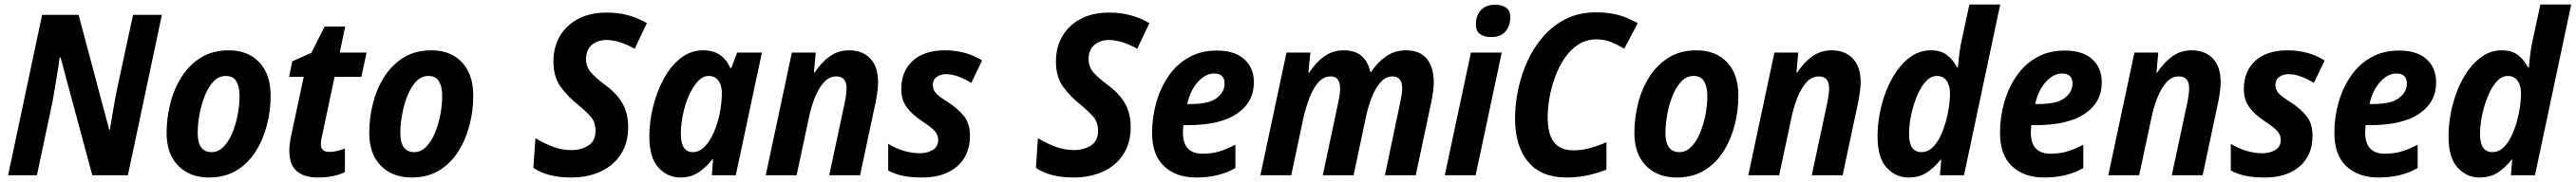

<svg xmlns="http://www.w3.org/2000/svg" viewBox="-20 -780 11440 810"><path d="M16 0 167 -714H329L465 -203H468Q472 -228 477.5 -259.5Q483 -291 488.5 -323.5Q494 -356 499 -380L571 -714H699L548 0H390L249 -524H245Q243 -507 237.5 -472Q232 -437 225.5 -398Q219 -359 214 -331L144 0Z M908 10Q823 10 771.5 -42.5Q720 -95 720 -188Q720 -253 736 -318Q752 -383 786 -437Q820 -491 872 -523.5Q924 -556 996 -556Q1082 -556 1132 -502.5Q1182 -449 1182 -354Q1182 -288 1165.5 -223.5Q1149 -159 1115.5 -106Q1082 -53 1030.5 -21.5Q979 10 908 10ZM920 -103Q949 -103 972 -126Q995 -149 1011 -186.5Q1027 -224 1035.5 -268Q1044 -312 1044 -354Q1044 -393 1030 -417.5Q1016 -442 983 -442Q951 -442 927.5 -416.5Q904 -391 888.5 -351Q873 -311 865.5 -267.5Q858 -224 858 -188Q858 -103 920 -103Z M1391 10Q1331 10 1298 -18.5Q1265 -47 1265 -110Q1265 -138 1273 -175L1329 -438H1264L1278 -507L1363 -545L1422 -662H1513L1489 -546H1608L1585 -438H1466L1409 -169Q1405 -149 1405 -138Q1405 -104 1443 -104Q1473 -104 1512 -119V-14Q1463 10 1391 10Z M1808 10Q1723 10 1671.5 -42.5Q1620 -95 1620 -188Q1620 -253 1636 -318Q1652 -383 1686 -437Q1720 -491 1772 -523.5Q1824 -556 1896 -556Q1982 -556 2032 -502.5Q2082 -449 2082 -354Q2082 -288 2065.5 -223.5Q2049 -159 2015.5 -106Q1982 -53 1930.5 -21.5Q1879 10 1808 10ZM1820 -103Q1849 -103 1872 -126Q1895 -149 1911 -186.5Q1927 -224 1935.5 -268Q1944 -312 1944 -354Q1944 -393 1930 -417.5Q1916 -442 1883 -442Q1851 -442 1827.5 -416.5Q1804 -391 1788.5 -351Q1773 -311 1765.5 -267.5Q1758 -224 1758 -188Q1758 -103 1820 -103Z M2516 10Q2412 10 2349 -33L2358 -165Q2396 -142 2436 -127Q2476 -112 2517 -112Q2562 -112 2593.5 -132.5Q2625 -153 2625 -197Q2625 -235 2605.5 -258.5Q2586 -282 2547 -314Q2503 -349 2470.5 -393Q2438 -437 2438 -506Q2438 -570 2466.5 -619Q2495 -668 2548 -696Q2601 -724 2675 -724Q2774 -724 2853 -677L2799 -563Q2765 -582 2733.5 -592Q2702 -602 2673 -602Q2634 -602 2608.5 -580Q2583 -558 2583 -518Q2583 -483 2603.5 -459Q2624 -435 2665 -404Q2718 -366 2744 -321Q2770 -276 2770 -214Q2770 -144 2737.5 -93.5Q2705 -43 2647.5 -16.5Q2590 10 2516 10Z M3002 10Q2945 10 2904.5 -34Q2864 -78 2864 -173Q2864 -236 2880 -302.5Q2896 -369 2926.5 -426.5Q2957 -484 3001.5 -520Q3046 -556 3104 -556Q3149 -556 3178.5 -535Q3208 -514 3224 -477H3228L3254 -546H3364L3248 0H3142L3147 -71H3144Q3116 -35 3082 -12.5Q3048 10 3002 10ZM3057 -103Q3086 -103 3109.5 -127Q3133 -151 3149.5 -189Q3166 -227 3175 -267Q3181 -297 3183.5 -320Q3186 -343 3186 -367Q3186 -401 3170.5 -421.5Q3155 -442 3128 -442Q3101 -442 3078.5 -417Q3056 -392 3039 -353Q3022 -314 3013 -269Q3004 -224 3004 -184Q3004 -103 3057 -103Z M3381 0 3497 -546H3603L3595 -457H3598Q3627 -501 3664.5 -528.5Q3702 -556 3751 -556Q3811 -556 3845.5 -519.5Q3880 -483 3880 -414Q3880 -396 3877 -373Q3874 -350 3869 -325L3800 0H3663L3731 -319Q3735 -338 3737.5 -356Q3740 -374 3740 -387Q3740 -440 3694 -440Q3664 -440 3640.5 -415Q3617 -390 3599.5 -346.5Q3582 -303 3571 -248L3518 0Z M4076 10Q4026 10 3990.5 2.5Q3955 -5 3925 -21V-140Q3957 -120 3993.5 -109Q4030 -98 4065 -98Q4098 -98 4122.5 -112.5Q4147 -127 4147 -158Q4147 -178 4133 -195Q4119 -212 4075 -241Q4029 -272 4006 -304.5Q3983 -337 3983 -383Q3983 -463 4034 -509.5Q4085 -556 4177 -556Q4270 -556 4342 -511L4294 -411Q4267 -428 4237.5 -439Q4208 -450 4181 -450Q4157 -450 4140 -437.5Q4123 -425 4123 -401Q4123 -382 4136 -366.5Q4149 -351 4188 -327Q4233 -298 4260.5 -264.5Q4288 -231 4288 -176Q4288 -89 4231 -39.5Q4174 10 4076 10Z M4748 10Q4644 10 4581 -33L4590 -165Q4628 -142 4668 -127Q4708 -112 4749 -112Q4794 -112 4825.5 -132.5Q4857 -153 4857 -197Q4857 -235 4837.5 -258.5Q4818 -282 4779 -314Q4735 -349 4702.5 -393Q4670 -437 4670 -506Q4670 -570 4698.5 -619Q4727 -668 4780 -696Q4833 -724 4907 -724Q5006 -724 5085 -677L5031 -563Q4997 -582 4965.5 -592Q4934 -602 4905 -602Q4866 -602 4840.5 -580Q4815 -558 4815 -518Q4815 -483 4835.5 -459Q4856 -435 4897 -404Q4950 -366 4976 -321Q5002 -276 5002 -214Q5002 -144 4969.5 -93.5Q4937 -43 4879.5 -16.5Q4822 10 4748 10Z M5292 10Q5204 10 5150.5 -40Q5097 -90 5097 -188Q5097 -258 5115.5 -323.5Q5134 -389 5170 -441.5Q5206 -494 5260 -524.5Q5314 -555 5384 -555Q5464 -555 5506.5 -516.5Q5549 -478 5549 -414Q5549 -325 5474 -274Q5399 -223 5255 -223H5236Q5234 -207 5234 -190Q5234 -96 5321 -96Q5360 -96 5392 -105Q5424 -114 5467 -136V-32Q5427 -10 5385.5 0Q5344 10 5292 10ZM5268 -317Q5350 -317 5384.5 -344Q5419 -371 5419 -408Q5419 -453 5372 -453Q5335 -453 5301 -416Q5267 -379 5253 -317Z M5578 0 5694 -546H5800L5791 -457H5795Q5823 -501 5861 -528.5Q5899 -556 5948 -556Q5999 -556 6027.5 -531Q6056 -506 6066 -460H6070Q6098 -503 6136.5 -529.5Q6175 -556 6225 -556Q6286 -556 6317 -518.5Q6348 -481 6348 -415Q6348 -398 6345.5 -376Q6343 -354 6338 -330L6268 0H6131L6199 -324Q6203 -342 6205.5 -358Q6208 -374 6208 -386Q6208 -440 6165 -440Q6136 -440 6113 -415Q6090 -390 6073.5 -349Q6057 -308 6047 -261L5992 0H5855L5924 -325Q5928 -343 5930 -359Q5932 -375 5932 -387Q5932 -440 5890 -440Q5859 -440 5835.5 -413.5Q5812 -387 5795.5 -343.5Q5779 -300 5768 -250L5715 0Z M6603 -615Q6573 -615 6554 -628Q6535 -641 6535 -671Q6535 -710 6557 -734.5Q6579 -759 6621 -759Q6650 -759 6669 -746Q6688 -733 6688 -703Q6688 -665 6666.5 -640Q6645 -615 6603 -615ZM6397 0 6513 -546H6650L6534 0Z M6938 10Q6825 10 6767 -60Q6709 -130 6709 -252Q6709 -316 6723 -382.5Q6737 -449 6765 -510Q6793 -571 6836 -619.5Q6879 -668 6936.5 -696.5Q6994 -725 7067 -725Q7125 -725 7168.5 -713Q7212 -701 7254 -677L7194 -563Q7165 -581 7135 -593Q7105 -605 7068 -605Q7024 -604 6989 -581Q6954 -558 6928.5 -520Q6903 -482 6886.5 -436.5Q6870 -391 6862 -344.5Q6854 -298 6854 -259Q6854 -184 6881.5 -147.5Q6909 -111 6969 -111Q7005 -111 7041.5 -121Q7078 -131 7115 -147V-25Q7083 -12 7037.5 -1Q6992 10 6938 10Z M7427 10Q7342 10 7290.5 -42.5Q7239 -95 7239 -188Q7239 -253 7255 -318Q7271 -383 7305 -437Q7339 -491 7391 -523.5Q7443 -556 7515 -556Q7601 -556 7651 -502.5Q7701 -449 7701 -354Q7701 -288 7684.5 -223.5Q7668 -159 7634.5 -106Q7601 -53 7549.5 -21.5Q7498 10 7427 10ZM7439 -103Q7468 -103 7491 -126Q7514 -149 7530 -186.5Q7546 -224 7554.5 -268Q7563 -312 7563 -354Q7563 -393 7549 -417.5Q7535 -442 7502 -442Q7470 -442 7446.5 -416.5Q7423 -391 7407.5 -351Q7392 -311 7384.5 -267.5Q7377 -224 7377 -188Q7377 -103 7439 -103Z M7745 0 7861 -546H7967L7959 -457H7962Q7991 -501 8028.5 -528.5Q8066 -556 8115 -556Q8175 -556 8209.5 -519.5Q8244 -483 8244 -414Q8244 -396 8241 -373Q8238 -350 8233 -325L8164 0H8027L8095 -319Q8099 -338 8101.5 -356Q8104 -374 8104 -387Q8104 -440 8058 -440Q8028 -440 8004.5 -415Q7981 -390 7963.5 -346.5Q7946 -303 7935 -248L7882 0Z M8456 10Q8400 10 8359.5 -34Q8319 -78 8319 -174Q8319 -223 8329 -276Q8339 -329 8359 -379Q8379 -429 8408 -469Q8437 -509 8474 -532.5Q8511 -556 8556 -556Q8600 -556 8627.5 -535Q8655 -514 8672 -480H8676Q8677 -493 8680.5 -525Q8684 -557 8689 -583L8727 -760H8864L8703 0H8596L8602 -69H8599Q8570 -33 8537 -11.5Q8504 10 8456 10ZM8514 -103Q8541 -103 8561.5 -122Q8582 -141 8597 -171.5Q8612 -202 8622 -237.5Q8632 -273 8636.5 -306Q8641 -339 8641 -363Q8641 -400 8625.5 -421Q8610 -442 8583 -442Q8555 -442 8532.5 -416.5Q8510 -391 8493.5 -351Q8477 -311 8468 -266.5Q8459 -222 8459 -183Q8459 -103 8514 -103Z M9058 10Q8970 10 8916.5 -40Q8863 -90 8863 -188Q8863 -258 8881.5 -323.5Q8900 -389 8936 -441.5Q8972 -494 9026 -524.5Q9080 -555 9150 -555Q9230 -555 9272.5 -516.5Q9315 -478 9315 -414Q9315 -325 9240 -274Q9165 -223 9021 -223H9002Q9000 -207 9000 -190Q9000 -96 9087 -96Q9126 -96 9158 -105Q9190 -114 9233 -136V-32Q9193 -10 9151.5 0Q9110 10 9058 10ZM9034 -317Q9116 -317 9150.5 -344Q9185 -371 9185 -408Q9185 -453 9138 -453Q9101 -453 9067 -416Q9033 -379 9019 -317Z M9344 0 9460 -546H9566L9558 -457H9561Q9590 -501 9627.5 -528.5Q9665 -556 9714 -556Q9774 -556 9808.5 -519.5Q9843 -483 9843 -414Q9843 -396 9840 -373Q9837 -350 9832 -325L9763 0H9626L9694 -319Q9698 -338 9700.5 -356Q9703 -374 9703 -387Q9703 -440 9657 -440Q9627 -440 9603.5 -415Q9580 -390 9562.5 -346.5Q9545 -303 9534 -248L9481 0Z M10039 10Q9989 10 9953.5 2.5Q9918 -5 9888 -21V-140Q9920 -120 9956.5 -109Q9993 -98 10028 -98Q10061 -98 10085.5 -112.5Q10110 -127 10110 -158Q10110 -178 10096 -195Q10082 -212 10038 -241Q9992 -272 9969 -304.5Q9946 -337 9946 -383Q9946 -463 9997 -509.5Q10048 -556 10140 -556Q10233 -556 10305 -511L10257 -411Q10230 -428 10200.5 -439Q10171 -450 10144 -450Q10120 -450 10103 -437.5Q10086 -425 10086 -401Q10086 -382 10099 -366.5Q10112 -351 10151 -327Q10196 -298 10223.5 -264.5Q10251 -231 10251 -176Q10251 -89 10194 -39.5Q10137 10 10039 10Z M10543 10Q10455 10 10401.5 -40Q10348 -90 10348 -188Q10348 -258 10366.5 -323.5Q10385 -389 10421 -441.5Q10457 -494 10511 -524.5Q10565 -555 10635 -555Q10715 -555 10757.5 -516.5Q10800 -478 10800 -414Q10800 -325 10725 -274Q10650 -223 10506 -223H10487Q10485 -207 10485 -190Q10485 -96 10572 -96Q10611 -96 10643 -105Q10675 -114 10718 -136V-32Q10678 -10 10636.5 0Q10595 10 10543 10ZM10519 -317Q10601 -317 10635.5 -344Q10670 -371 10670 -408Q10670 -453 10623 -453Q10586 -453 10552 -416Q10518 -379 10504 -317Z M10992 10Q10936 10 10895.5 -34Q10855 -78 10855 -174Q10855 -223 10865 -276Q10875 -329 10895 -379Q10915 -429 10944 -469Q10973 -509 11010 -532.5Q11047 -556 11092 -556Q11136 -556 11163.5 -535Q11191 -514 11208 -480H11212Q11213 -493 11216.5 -525Q11220 -557 11225 -583L11263 -760H11400L11239 0H11132L11138 -69H11135Q11106 -33 11073 -11.5Q11040 10 10992 10ZM11050 -103Q11077 -103 11097.5 -122Q11118 -141 11133 -171.5Q11148 -202 11158 -237.5Q11168 -273 11172.5 -306Q11177 -339 11177 -363Q11177 -400 11161.5 -421Q11146 -442 11119 -442Q11091 -442 11068.5 -416.5Q11046 -391 11029.5 -351Q11013 -311 11004 -266.5Q10995 -222 10995 -183Q10995 -103 11050 -103Z"/></svg>

Font: Noto Sans SemiCondensed
Style: Bold Italic
Weight: 700
Width: 4
Italic angle: -12°
Designer: Monotype Design Team
Foundry: Monotype Imaging Inc.
Version: Version 2.013; ttfautohint (v1.8.4.7-5d5b)